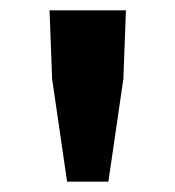

<svg xmlns="http://www.w3.org/2000/svg" viewBox="-20 -706 340 372"><path d="M110 -354 81 -553 76 -686H224L219 -553L190 -354Z"/></svg>

Font: Source Sans 3
Style: Bold
Weight: 700
Designer: Paul D. Hunt
Foundry: Adobe
Version: Version 3.052;hotconv 1.1.0;makeotfexe 2.6.0